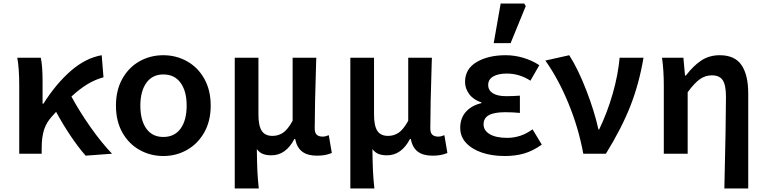

<svg xmlns="http://www.w3.org/2000/svg" viewBox="-20 -863 4304 1078"><path d="M77 -539H209Q219 -493 219 -409V-281H224Q294 -392 377 -464.5Q460 -537 551 -553L561 -429Q516 -417 473 -391.5Q430 -366 381 -321Q427 -236 489 -148Q551 -60 609 0L461 11Q421 -34 377.5 -98.5Q334 -163 295 -235L274 -212Q242 -178 228 -136.5Q214 -95 214 -31V0H88V-381Q88 -481 77 -539Z M631 -270Q631 -357 667 -421Q703 -485 763.5 -519Q824 -553 897 -553Q969 -553 1030 -519Q1091 -485 1127 -421Q1163 -357 1163 -270Q1163 -183 1126.5 -119Q1090 -55 1029.5 -21Q969 13 897 13Q825 13 764 -21Q703 -55 667 -119Q631 -183 631 -270ZM1028 -270Q1028 -351 994 -398Q960 -445 897 -445Q835 -445 801.5 -397.5Q768 -350 768 -270Q768 -188 801.5 -141Q835 -94 897 -94Q960 -94 994 -141Q1028 -188 1028 -270Z M1298 -539H1431V-220Q1431 -157 1449.5 -128.5Q1468 -100 1510 -100Q1543 -100 1569.5 -118Q1596 -136 1623 -185V-539H1756Q1756 -524 1755 -516Q1747 -262 1747 -142Q1747 -117 1758.5 -106.5Q1770 -96 1792 -96Q1807 -96 1826 -104L1843 -4Q1823 4 1804 7.5Q1785 11 1759 11Q1707 11 1677 -11.5Q1647 -34 1637 -83H1633Q1585 9 1504 9Q1476 9 1456.5 1.5Q1437 -6 1422 -26Q1423 51 1425 95.5Q1427 140 1433 195H1298Z M1947 -539H2080V-220Q2080 -157 2098.5 -128.5Q2117 -100 2159 -100Q2192 -100 2218.5 -118Q2245 -136 2272 -185V-539H2405Q2405 -524 2404 -516Q2396 -262 2396 -142Q2396 -117 2407.5 -106.5Q2419 -96 2441 -96Q2456 -96 2475 -104L2492 -4Q2472 4 2453 7.5Q2434 11 2408 11Q2356 11 2326 -11.5Q2296 -34 2286 -83H2282Q2234 9 2153 9Q2125 9 2105.5 1.5Q2086 -6 2071 -26Q2072 51 2074 95.5Q2076 140 2082 195H1947Z M2564 -145Q2564 -200 2596 -235.5Q2628 -271 2683 -284V-288Q2639 -302 2615 -334Q2591 -366 2591 -403Q2591 -476 2656 -514.5Q2721 -553 2819 -553Q2869 -553 2918 -538.5Q2967 -524 3008 -497L2958 -410Q2897 -450 2825 -450Q2777 -450 2749 -433.5Q2721 -417 2721 -386Q2721 -356 2747 -339.5Q2773 -323 2823 -323Q2860 -323 2899 -326V-229Q2860 -233 2817 -233Q2755 -233 2725 -216.5Q2695 -200 2695 -165Q2695 -130 2730 -109.5Q2765 -89 2828 -89Q2905 -89 2970 -137L3022 -51Q2971 -15 2922 -1Q2873 13 2814 13Q2743 13 2686.5 -6Q2630 -25 2597 -60.5Q2564 -96 2564 -145ZM2791 -843H2923L2932 -829L2847 -621H2752Z M3042 -523 3176 -553Q3225 -477 3271.5 -357Q3318 -237 3340 -136H3344Q3390 -232 3420 -336.5Q3450 -441 3459 -539H3593Q3569 -396 3520.5 -271Q3472 -146 3382 0H3255Q3228 -146 3171.5 -283Q3115 -420 3042 -523Z M4056 -321Q4056 -385 4038 -412.5Q4020 -440 3977 -440Q3940 -440 3909.5 -418.5Q3879 -397 3841 -345V0H3707V-381Q3707 -468 3697 -539H3817L3826 -439H3831Q3874 -495 3918.5 -524Q3963 -553 4021 -553Q4105 -553 4143 -498Q4181 -443 4181 -338V195H4047Q4056 -181 4056 -321Z"/></svg>

Font: Nebula Sans Semibold
Style: Regular
Weight: 600
Designer: Paul D. Hunt for Adobe (as Source Sans)
Foundry: Nebula Entertainment & Broadcasting LLC
Version: Version 1.010